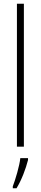

<svg xmlns="http://www.w3.org/2000/svg" viewBox="-20 -780 216 1021"><path d="M107 0V-760H70V0ZM129 71V61H88C84 101 62 175 48 211V221H68C95 177 117 118 129 71Z"/></svg>

Font: Noto Sans Lao UI ExtCond ExtLt
Style: Regular
Weight: 200
Width: 2
Designer: Monotype Design Team
Foundry: Monotype Imaging Inc.
Version: Version 2.000